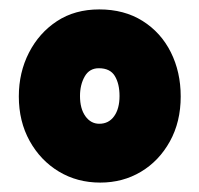

<svg xmlns="http://www.w3.org/2000/svg" viewBox="-20 -689 423 408"><path d="M193 -301Q144 -301 105 -324.5Q66 -348 43 -389.5Q20 -431 20 -484Q20 -535 41.5 -577Q63 -619 101 -644Q139 -669 191 -669Q244 -669 283 -644.5Q322 -620 343 -578Q364 -536 364 -484Q364 -430 341 -388.5Q318 -347 279.5 -324Q241 -301 193 -301ZM191 -426Q211 -426 222.5 -442Q234 -458 234 -485Q234 -511 224 -527.5Q214 -544 190 -544Q170 -544 160 -526.5Q150 -509 150 -485Q150 -458 161.5 -442Q173 -426 191 -426Z"/></svg>

Font: Fredoka SemiCondensed
Style: Bold
Weight: 700
Width: 4
Designer: Ben Nathan
Foundry: Milena B. Brandão, Ben Nathan
Version: Version 2.001